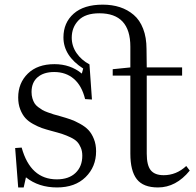

<svg xmlns="http://www.w3.org/2000/svg" viewBox="-20 -801 851 835"><path d="M59.1 14.2 45.9 -157.2 74.2 -159.2Q112.3 -21 227.1 -21Q279.3 -21 308.6 -49.1Q337.9 -77.1 337.9 -124Q337.9 -143.6 331.5 -158.7Q325.2 -173.8 315.7 -184.1Q306.2 -194.3 287.4 -203.4Q268.6 -212.4 250.7 -218.3Q232.9 -224.1 203.1 -231.9Q179.2 -238.3 162.4 -244.1Q145.5 -250 124.5 -261.5Q103.5 -272.9 90.3 -287.6Q77.1 -302.2 68.1 -325.2Q59.1 -348.1 59.1 -377Q59.1 -439.9 101.1 -481Q143.1 -522 216.8 -522Q286.1 -522 335.9 -481L341.8 -502.9Q255.9 -558.6 255.9 -638.2Q255.9 -702.1 300.3 -741.5Q344.7 -780.8 426.8 -780.8Q467.8 -780.8 501.5 -769.8Q535.2 -758.8 561.5 -736.3Q587.9 -713.9 602.5 -676Q617.2 -638.2 617.2 -587.9L618.2 -507.8H772V-472.2H618.2V-132.8Q618.2 -82 635.7 -60.5Q653.3 -39.1 691.9 -39.1Q747.1 -39.1 790 -79.1L805.2 -59.1Q745.6 14.2 667 14.2Q603 14.2 575 -21.7Q546.9 -57.6 546.9 -132.8V-472.2H470.2V-500L546.9 -507.8V-598.1Q546.9 -743.2 412.1 -743.2Q351.1 -743.2 321.5 -712.6Q292 -682.1 292 -637.2Q292 -600.6 313 -570.1Q334 -539.6 369.1 -521L379.9 -368.2L350.1 -370.1Q335.9 -428.2 301.3 -458Q266.6 -487.8 215.8 -487.8Q169.9 -487.8 143.6 -465.1Q117.2 -442.4 117.2 -400.9Q117.2 -386.2 120.8 -373.8Q124.5 -361.3 129.9 -352.3Q135.3 -343.3 145.8 -335.4Q156.2 -327.6 164.3 -322.8Q172.4 -317.9 188 -312.3Q203.6 -306.6 213.1 -303.7Q222.7 -300.8 241.2 -295.9Q268.6 -288.1 286.9 -281.7Q305.2 -275.4 328.1 -262.7Q351.1 -250 365 -235.1Q378.9 -220.2 388.4 -196.5Q397.9 -172.9 397.9 -143.1Q397.9 -75.7 352.3 -30.8Q306.6 14.2 228 14.2Q147.9 14.2 92.8 -29.8L83 14.2Z"/></svg>

Font: Literata Light
Style: Regular
Weight: 300
Designer: Latin by Veronika Burian and Jose Scaglione. Greek by Irene Vlachou. Cyrillic by Vera Evstafieva.
Foundry: TypeTogether
Version: Version 3.021